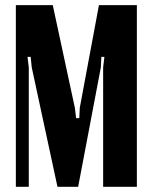

<svg xmlns="http://www.w3.org/2000/svg" viewBox="-20 -719 592 739"><path d="M506.8 -699.2V0H377V-460L381.8 -500H370.1L368.2 -460L280.8 0H201.2L102.1 -460L98.1 -500H85.9L90.8 -460V0H41V-699.2H183.1L268.1 -304.2L272.9 -264.2H285.2L287.1 -304.2L360.8 -699.2Z"/></svg>

Font: Moniqa Black Paragraph
Style: Regular
Weight: 900
Designer: Rajesh Rajput
Foundry: Rajesh Rajput
Version: Version 1.000